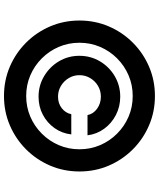

<svg xmlns="http://www.w3.org/2000/svg" viewBox="62 -841 790 954"><g transform="rotate(90 457.0 -364.0)"><path d="M257.3 -363.3Q257.3 -419.4 284.7 -465.6Q312 -511.7 358.4 -539.1Q404.8 -566.4 460.4 -566.4Q509.8 -566.4 551.3 -544.9Q592.8 -523.4 619.6 -486.8Q646.5 -450.2 652.3 -403.8H551.8Q545.9 -433.1 519.8 -451.7Q493.7 -470.2 460.4 -470.2Q431.2 -470.2 407 -456.1Q382.8 -441.9 368.2 -417.5Q353.5 -393.1 353.5 -363.8Q353.5 -334.5 368.2 -310.3Q382.8 -286.1 407 -271.7Q431.2 -257.3 460.4 -257.3Q493.7 -257.3 517.6 -275.9Q541.5 -294.4 547.4 -323.2H647.9Q642.6 -276.9 616.5 -240Q590.3 -203.1 550 -181.9Q509.8 -160.6 460.4 -160.6Q404.8 -160.6 358.4 -188.2Q312 -215.8 284.7 -261.7Q257.3 -307.6 257.3 -363.3ZM457 11.2Q379.4 11.2 311.5 -17.8Q243.7 -46.9 191.9 -98.6Q140.1 -150.4 111.1 -218.3Q82 -286.1 82 -363.8Q82 -441.4 111.1 -509.3Q140.1 -577.1 191.9 -628.9Q243.7 -680.7 311.5 -709.7Q379.4 -738.8 457 -738.8Q534.7 -738.8 602.5 -709.7Q670.4 -680.7 722.2 -628.9Q773.9 -577.1 803 -509.3Q832 -441.4 832 -363.8Q832 -286.1 803 -218.3Q773.9 -150.4 722.2 -98.6Q670.4 -46.9 602.5 -17.8Q534.7 11.2 457 11.2ZM457 -99.1Q511.7 -99.1 559.6 -119.6Q607.4 -140.1 644 -176.8Q680.7 -213.4 701.2 -261.2Q721.7 -309.1 721.7 -363.8Q721.7 -418.5 701.2 -466.3Q680.7 -514.2 644 -550.8Q607.4 -587.4 559.6 -607.9Q511.7 -628.4 457 -628.4Q402.3 -628.4 354.5 -607.9Q306.6 -587.4 270 -550.8Q233.4 -514.2 212.9 -466.3Q192.4 -418.5 192.4 -363.8Q192.4 -309.1 212.9 -261.2Q233.4 -213.4 270 -176.8Q306.6 -140.1 354.5 -119.6Q402.3 -99.1 457 -99.1Z"/></g></svg>

Font: Inter Cardless
Style: Bold
Weight: 700
Designer: Rasmus Andersson
Foundry: rsms
Version: Version 4.001;git-9221beed3